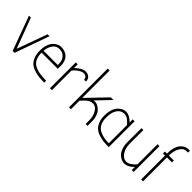

<svg xmlns="http://www.w3.org/2000/svg" viewBox="124 -1685 2628 2628"><g transform="rotate(45 1438.0 -370.5)"><path d="M195 0 11 -500H48L213 -60L372 -500H409L232 0Z M807 -36V1Q747 1 701.5 -4Q656 -9 607 -25.5Q558 -42 526.5 -70Q495 -98 474.5 -147.5Q454 -197 454 -265.5Q454 -334 472.5 -385Q491 -436 520 -462Q574 -510 625 -510Q710 -510 757.5 -460Q805 -410 805 -328Q805 -273 804 -264H491Q491 -135 568 -85.5Q645 -36 807 -36ZM768 -301V-323Q768 -389 730.5 -431Q693 -473 631.5 -473Q570 -473 534.5 -424.5Q499 -376 492 -301Z M954 0H917V-500H954V-427Q975 -452 1018.5 -480.5Q1062 -509 1101.5 -509Q1141 -509 1170.5 -486.5Q1200 -464 1201 -413H1164Q1164 -441 1146 -457Q1128 -473 1097 -473Q1066 -473 1021.5 -443Q977 -413 954 -377Z M1645 0H1608V-68Q1608 -151 1571.5 -210.5Q1535 -270 1482.5 -270Q1430 -270 1381 -226L1323 -165V0H1286V-750H1323V-219L1594 -501H1645L1457 -304Q1469 -307 1487.5 -307Q1506 -307 1531.5 -295.5Q1557 -284 1583.5 -259.5Q1610 -235 1627.5 -188Q1645 -141 1645 -80Z M2019 -500H2056V1Q1996 1 1951 -4Q1906 -9 1857.5 -25.5Q1809 -42 1778 -70Q1747 -98 1727 -147.5Q1707 -197 1707 -259Q1707 -321 1719.5 -365.5Q1732 -410 1751.5 -436.5Q1771 -463 1795 -480Q1837 -511 1878 -511Q1953 -511 2019 -440ZM1744 -264Q1744 -133 1825 -82Q1897 -37 2019 -37V-390Q1985 -429 1953.5 -451.5Q1922 -474 1884 -474Q1821 -474 1782.5 -418.5Q1744 -363 1744 -264Z M2226 -500 2225 -236Q2225 -152 2265.5 -89.5Q2306 -27 2366.5 -27Q2427 -27 2500 -110V-500H2537V0H2500V-60Q2435 10 2359 10Q2308 10 2254 -38Q2225 -64 2206.5 -115Q2188 -166 2188 -235L2189 -500Z M2815 -500V-463H2719V0H2682V-463H2642V-500H2682V-505Q2682 -574 2699 -625.5Q2716 -677 2743 -702Q2793 -751 2843 -751Q2868 -751 2876 -750V-713Q2870 -714 2849 -714Q2791 -714 2755 -652Q2719 -590 2719 -504V-500Z"/></g></svg>

Font: Bubbler One
Style: Regular
Weight: 400
Designer: Brenda Gallo (gbrenda1987@gmail.com)
Foundry: Brenda Gallo
Version: Version 1.003